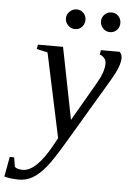

<svg xmlns="http://www.w3.org/2000/svg" viewBox="-141 -693 645 952"><g transform="rotate(5 181.0 -217.0)"><path d="M25.4 -459H150.4L221.2 -101.6L335.9 -299.8Q367.2 -354.5 367.2 -394Q367.2 -412.1 356.9 -422.9Q346.7 -433.6 335 -437L338.9 -459H431.6Q444.3 -447.8 444.3 -428.2Q444.3 -389.6 403.8 -320.8L210.4 4.9Q154.8 99.6 122.3 139.2Q89.8 178.7 58.1 197.3Q26.4 215.8 -10.7 215.8Q-50.3 215.8 -83.5 207L-65.4 107.9H-43.5L-35.6 154.8Q-23.4 166 4.4 166Q70.3 166 143.6 34.2L165.5 -5.9L76.2 -424.8L21.5 -437ZM423.3 -601.1Q423.3 -580.6 409.7 -566.2Q396 -551.8 375.5 -551.8Q355 -551.8 340.8 -566.9Q326.7 -582 326.7 -601.1Q326.7 -621.6 340.8 -635.7Q355 -649.9 375.5 -649.9Q396 -649.9 409.7 -635.7Q423.3 -621.6 423.3 -601.1ZM249.5 -601.1Q249.5 -580.6 235.8 -566.2Q222.2 -551.8 201.7 -551.8Q181.6 -551.8 167 -566.4Q152.3 -581.1 152.3 -601.1Q152.3 -621.6 167.5 -635.7Q182.6 -649.9 201.7 -649.9Q222.2 -649.9 235.8 -635.7Q249.5 -621.6 249.5 -601.1Z"/></g></svg>

Font: Liberation Serif
Style: Italic
Weight: 400
Italic angle: -16.333°
Designer: Steve Matteson
Foundry: Ascender Corporation
Version: Version 2.1.5